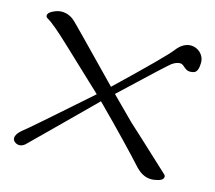

<svg xmlns="http://www.w3.org/2000/svg" viewBox="-92 -721 948 846"><g transform="rotate(15 382.5 -298.0)"><path d="M722 -498C736 -502 742 -521 742 -546C742 -583 711 -608 680 -608C656 -608 634 -595 615 -570C596 -545 520 -469 386 -341C229 -503 151 -582 153 -579C130 -602 95 -612 63 -599C42 -591 31 -582 31 -571C31 -567 33 -563 38 -560C57 -550 93 -520 147 -469L334 -293C168 -146 75 -65 55 -50C40 -37 32 -25 32 -12C32 1 47 12 62 12C71 12 80 8 88 1C185 -94 275 -184 360 -268C465 -163 542 -82 592 -27C617 -1 644 10 674 6C703 2 717 -6 717 -19C717 -23 715 -27 710 -31C591 -142 525 -202 514 -212L411 -315C536 -433 605 -497 617 -506C630 -515 642 -520 654 -520C677 -520 679 -486 722 -498Z"/></g></svg>

Font: GFS Ignacio
Style: Regular
Weight: 400
Designer: George D. Matthiopoulos
Foundry: George D. Matthiopoulos
Version: Version 1.000